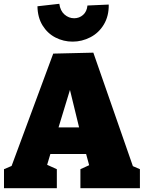

<svg xmlns="http://www.w3.org/2000/svg" viewBox="-20 -990 758 1010"><path d="M471 -713 679 -116 716 -100V0H403V-100L449 -121L433 -180H245L228 -123L279 -100V0H1V-100L41 -117L260 -708ZM288 -320H396L348 -517ZM177 -957 292 -970Q297 -933 319.5 -913.5Q342 -894 370 -894Q397 -894 417 -911.5Q437 -929 440 -961L552 -966Q553 -906 526.5 -861.5Q500 -817 455.5 -794Q411 -771 362 -771Q314 -771 272 -792.5Q230 -814 204 -856Q178 -898 177 -957Z"/></svg>

Font: Bitter Pro Black
Style: Regular
Weight: 900
Designer: Sol Matas, and Bitter project Authors
Foundry: Sol Matas
Version: Version 1.010